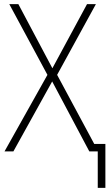

<svg xmlns="http://www.w3.org/2000/svg" viewBox="-20 -734 531 931"><path d="M454 177H491V-36H437L257 -371L445 -714H402L234 -403L69 -714H25L210 -371L2 0H45L233 -339L413 0H454Z"/></svg>

Font: Noto Sans SemiCondensed ExtraLight
Style: Regular
Weight: 200
Width: 4
Designer: Monotype Design Team
Foundry: Monotype Imaging Inc.
Version: Version 2.013